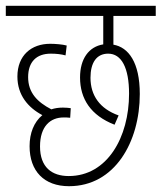

<svg xmlns="http://www.w3.org/2000/svg" viewBox="-20 -642 557 662"><path d="M217 -35C159 -35 118 -65 118 -137C118 -207 154 -237 199 -237C206 -237 215 -237 222 -236L224 -269C218 -270 207 -271 197 -271C182 -271 169 -269 157 -265C109 -290 77 -322 77 -376C77 -429 106 -457 155 -457C175 -457 191 -455 206 -451L210 -485C196 -489 170 -491 153 -491C88 -491 40 -451 40 -378C40 -314 77 -271 126 -245C97 -221 82 -183 82 -138C82 -52 132 0 218 0C376 0 462 -153 462 -318C462 -427 423 -479 371 -488V-587H517V-622H0V-587H336V-489C286 -481 256 -439 256 -375C256 -301 293 -244 375 -212L389 -244C324 -267 292 -313 292 -374C292 -426 313 -457 353 -457C399 -457 425 -408 425 -319C425 -169 350 -35 217 -35Z"/></svg>

Font: Noto Sans ExtraCondensed ExtraLight
Style: Italic
Weight: 200
Width: 2
Italic angle: -12°
Designer: Monotype Design Team
Foundry: Monotype Imaging Inc.
Version: Version 2.013